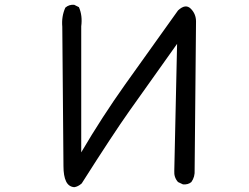

<svg xmlns="http://www.w3.org/2000/svg" viewBox="-20 -776 1040 802"><path d="M290 5.9Q266.6 3.9 255.9 -18.6Q245.1 -41 245.1 -82.5Q245.1 -124 240.2 -664.1Q236.3 -707 252.9 -744.1Q268.6 -757.8 290 -755.9L309.6 -746.1Q325.2 -710.9 319.3 -666V-139.6Q405.3 -286.1 503.9 -424.8Q602.5 -563.5 723.6 -732.4Q754.9 -761.7 776.9 -739.7Q798.8 -717.8 798.8 -686Q798.8 -654.3 793 -66.4Q794.9 -37.1 779.3 -15.6Q765.6 -3.9 744.1 -5.9L723.6 -15.6Q706.1 -35.2 708 -62.5L719.7 -592.8Q588.9 -409.2 520.5 -312.5Q452.1 -215.8 321.3 -9.8Q305.7 3.9 290 5.9Z"/></svg>

Font: JasonHandwriting2
Style: Regular
Weight: 400
Version: Version 1.05.10